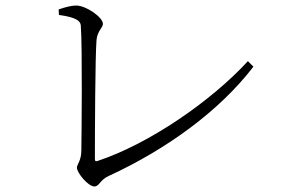

<svg xmlns="http://www.w3.org/2000/svg" viewBox="-20 -688 1040 694"><path d="M192 -654 193 -634C260 -625 271 -610 272 -596C278 -521 275 -200 274 -144C274 -107 258 -94 258 -82C258 -63 299 -14 321 -14C339 -14 341 -37 371 -51C584 -149 774 -288 896 -447L876 -467C745 -324 520 -168 332 -106C325 -104 323 -106 323 -114C323 -204 324 -489 329 -545C333 -578 352 -587 352 -602C352 -625 292 -668 255 -668C239 -668 215 -662 192 -654Z"/></svg>

Font: Noto Serif SC Light
Style: Regular
Weight: 300
Designer: Ryoko NISHIZUKA 西塚涼子 (kana & ideographs); Frank Grießhammer (Latin, Greek & Cyrillic); Wenlong ZHANG 张文龙 (bopomofo); San
Foundry: Adobe
Version: Version 2.001;hotconv 1.1.0;makeotfexe 2.6.0